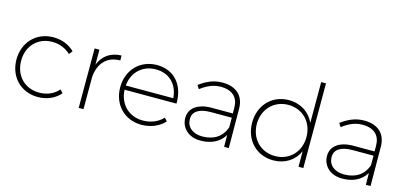

<svg xmlns="http://www.w3.org/2000/svg" viewBox="-65 -1182 3436 1625"><g transform="rotate(15 1653.5 -369.5)"><path d="M465 -419 489 -449C443 -495 378 -522 303 -522C156 -522 48 -413 48 -260C48 -107 156 1 303 1C384 1 453 -30 499 -84L474 -111C434 -64 374 -38 304 -38C179 -38 89 -129 89 -261C89 -391 179 -482 304 -482C369 -482 423 -458 465 -419Z M705 -390V-521H663V0H705V-282C714 -403 784 -479 899 -479V-522C806 -520 738 -474 705 -390Z M1211 -522C1064 -522 957 -413 957 -260C957 -107 1064 1 1211 1C1294 1 1365 -30 1413 -82L1389 -109C1347 -63 1284 -37 1213 -37C1092 -37 1004 -122 998 -249H1453C1456 -410 1364 -522 1211 -522ZM999 -286C1009 -404 1094 -484 1211 -484C1330 -484 1407 -404 1415 -286Z M1978 0 1976 -346C1975 -454 1908 -522 1785 -522C1706 -522 1646 -493 1584 -448L1604 -416C1659 -458 1714 -484 1779 -484C1883 -484 1934 -431 1935 -343V-292H1750C1630 -292 1556 -239 1556 -152C1556 -64 1625 1 1728 1C1818 1 1892 -31 1936 -103L1937 0ZM1734 -37C1649 -37 1596 -84 1596 -153C1596 -220 1652 -255 1754 -255H1936V-170C1904 -79 1831 -37 1734 -37Z M2589 -742V-385C2550 -471 2469 -524 2366 -524C2219 -524 2113 -414 2113 -260C2113 -107 2219 3 2367 3C2469 3 2550 -50 2589 -136V0H2631V-742ZM2372 -36C2245 -36 2155 -130 2154 -260C2155 -389 2246 -484 2372 -484C2498 -484 2589 -390 2589 -260C2589 -130 2498 -36 2372 -36Z M3220 0 3218 -346C3217 -454 3150 -522 3027 -522C2948 -522 2888 -493 2826 -448L2846 -416C2901 -458 2956 -484 3021 -484C3125 -484 3176 -431 3177 -343V-292H2992C2872 -292 2798 -239 2798 -152C2798 -64 2867 1 2970 1C3060 1 3134 -31 3178 -103L3179 0ZM2976 -37C2891 -37 2838 -84 2838 -153C2838 -220 2894 -255 2996 -255H3178V-170C3146 -79 3073 -37 2976 -37Z"/></g></svg>

Font: Montserrat ExtraLight
Style: Regular
Weight: 250
Designer: Julieta Ulanovsky
Foundry: Julieta Ulanovsky
Version: Version 4.000